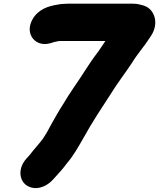

<svg xmlns="http://www.w3.org/2000/svg" viewBox="-20 -774 843 1018"><path d="M301.1 -556.5H538.7C521.6 -531.7 506.7 -507.2 492.1 -488.8C451.3 -435.8 407.8 -361 373.3 -313.4C373 -313 372.5 -312.2 372.1 -311.6L340.5 -263.6C331.4 -249.7 323.9 -235.3 315.6 -223.1C300.5 -200.5 261.4 -133 249.6 -110.9L232.2 -78.3C224.6 -64.8 219.7 -57.9 209 -40.7C188.9 -12.3 166.9 8.9 137.8 47.1L118.3 68.9C74.9 118.9 82 180.2 118.4 207C161.8 239 223.5 220.5 260.9 178.3L280.6 156.4C295.5 139.7 314.3 120 333.9 92.9C370.9 49.4 395.9 3.7 422.9 -43.2C469.7 -128 517.8 -200.1 570.5 -281.1C602.3 -332.9 645.8 -389.1 680.2 -441.4C680.5 -441.8 681 -442.5 681.3 -443.1C706.8 -485.7 747 -530.5 779.1 -581.3C826.1 -649.9 800.1 -728.3 739.5 -745.2C727.2 -748.9 707.7 -754.5 684.6 -754.5H340.6C332.8 -754.5 326.1 -754.2 318.3 -753.5C307.8 -753.3 296.4 -752.1 281.3 -748.8C239.2 -742.2 181.8 -725.4 152 -670.8C118.6 -609.7 148.4 -559.4 188.7 -545.4C216.7 -535.6 243.5 -542.6 264.4 -550.3C283.3 -553.5 283.9 -556.5 301.1 -556.5Z"/></svg>

Font: Smoothie
Style: ExBdIt
Weight: 800
Foundry: Cannot Into Space Fonts
Version: Version 0.8